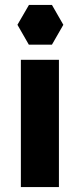

<svg xmlns="http://www.w3.org/2000/svg" viewBox="-20 -762 325 782"><path d="M220 -518.5V0H65V-518.5ZM238 -661 191.5 -742H98L51 -661L97.5 -580H191.5Z"/></svg>

Font: LatoHex
Style: Regular
Weight: 900
Designer: Lukasz Dziedzic
Foundry: tyPoland Lukasz Dziedzic
Version: Version 1.104; Western+Polish opensource